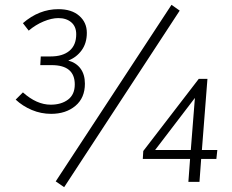

<svg xmlns="http://www.w3.org/2000/svg" viewBox="-20 -754 960 796"><path d="M332 -407Q332 -348 292.5 -315Q253 -282 192 -282Q150 -282 112 -298Q74 -314 45 -341L75 -371Q132 -320 190 -320Q234 -320 262 -341Q290 -362 290 -404Q290 -484 194 -484H147L149 -520H190Q240 -520 268 -543.5Q296 -567 296 -612Q296 -644 275.5 -661.5Q255 -679 222 -679Q194 -679 160.5 -665Q127 -651 99 -627L75 -658Q142 -716 222 -716Q277 -716 308.5 -688.5Q340 -661 340 -618Q340 -575 318.5 -545.5Q297 -516 263 -503Q296 -494 314 -469.5Q332 -445 332 -407ZM211 -2 691 -734 725 -710 246 22ZM877 -95H814L807 0H761L768 -95H572L574 -128L804 -427H840L817 -132H881ZM771 -132 788 -348 623 -132Z"/></svg>

Font: Muli ExtraLight
Style: Italic
Weight: 275
Italic angle: -4.541°
Designer: Vernon Adams
Foundry: Vernon Adams
Version: Version 2.001